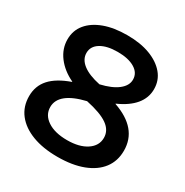

<svg xmlns="http://www.w3.org/2000/svg" viewBox="-172 -878 986 1026"><g transform="rotate(30 321.5 -365.0)"><path d="M322 10Q232 10 166.5 -15Q101 -40 65 -86Q29 -132 29 -196Q29 -259 68.5 -303Q108 -347 190 -376V-378Q127 -408 91 -456Q55 -504 55 -561Q55 -616 88 -656Q121 -696 180.5 -718Q240 -740 322 -740Q403 -740 462.5 -717.5Q522 -695 555.5 -655Q589 -615 589 -561Q589 -507 553.5 -464.5Q518 -422 450 -392V-390Q614 -333 614 -196Q614 -132 579 -86Q544 -40 478.5 -15Q413 10 322 10ZM322 -93Q397 -93 442 -123Q487 -153 487 -202Q487 -248 444.5 -278Q402 -308 311 -327Q156 -290 156 -202Q156 -153 201 -123Q246 -93 322 -93ZM323 -438Q392 -454 429 -483Q466 -512 466 -549Q466 -590 427 -613.5Q388 -637 322 -637Q256 -637 217.5 -613.5Q179 -590 179 -549Q179 -510 215.5 -481.5Q252 -453 323 -438Z"/></g></svg>

Font: M PLUS 1 SemiBold
Style: Regular
Weight: 600
Designer: Coji Morishita
Foundry: UNDERFOREST DESIGN
Version: Version 1.001